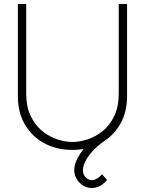

<svg xmlns="http://www.w3.org/2000/svg" viewBox="-20 -740 730 967"><path d="M345 15Q265 15 203 -18.5Q141 -52 105.5 -112.8Q70 -173.5 70 -255V-720H112V-269Q112 -202.5 134.5 -155.8Q157 -109 192.5 -80.2Q228 -51.5 268.5 -38.2Q309 -25 345 -25Q381 -25 421.5 -38.2Q462 -51.5 497.5 -80.2Q533 -109 555.5 -155.8Q578 -202.5 578 -269V-720H620V-255Q620 -174 584.5 -113.2Q549 -52.5 487 -18.8Q425 15 345 15ZM442 207Q418.5 207 398.5 194.5Q378.5 182 366.2 161.5Q354 141 354 117Q354 87 371.5 54.8Q389 22.5 418 -9Q447 -40.5 482 -68L513 -35Q482.5 -15 456.2 11Q430 37 414 64.8Q398 92.5 398 117Q398 139.5 411.5 153.2Q425 167 442 167Q455.5 167 469.2 158.8Q483 150.5 494 138L519 166Q502.5 187 482.5 197Q462.5 207 442 207Z"/></svg>

Font: Manrope ExtraLight
Style: Regular
Weight: 200
Designer: Mikhail Sharanda
Foundry: Mikhail Sharanda
Version: Version 4.505